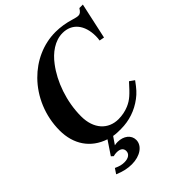

<svg xmlns="http://www.w3.org/2000/svg" viewBox="-248 -820 1174 1174"><g transform="rotate(-45 338.5 -233.5)"><path d="M677 -685H647C633 -663 624 -656 609 -656C601 -656 586 -659 571 -664C526 -678 481 -685 440 -685C334 -685 236 -639 163 -565C83 -484 32 -368 32 -241C32 -122 92 -32 201 4L142 92L155 104C167 101 175 100 185 100C215 100 232 113 232 136C232 161 210 177 176 177C154 177 137 173 109 160L87 193C130 211 163 218 199 218C270 218 323 181 323 131C323 89 285 59 233 59C223 59 217 60 207 62L240 14C262 18 283 18 304 18C375 18 441 -4 498 -47C527 -69 544 -88 576 -132L545 -154C491 -94 468 -71 426 -53C398 -41 367 -35 336 -35C248 -35 186 -100 186 -209C186 -337 232 -464 298 -550C339 -605 399 -650 466 -650C547 -650 597 -590 597 -492C597 -479 596 -470 594 -457L626 -451Z"/></g></svg>

Font: XITS
Style: Bold Italic
Weight: 700
Italic angle: -16.33°
Designer: MicroPress Inc., with final additions and corrections provided by Coen Hoffman, Elsevier (retired)
Version: Version 1.105